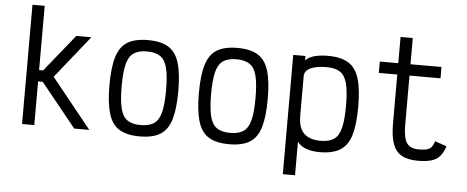

<svg xmlns="http://www.w3.org/2000/svg" viewBox="-59 -951 3118 1283"><g transform="rotate(5 1500.0 -309.0)"><path d="M110 0V-800H192V-369H219L420 -618H521L293 -333L561 0H460L223 -293H192V0Z M900 14Q813 14 762.5 -17Q712 -48 690.5 -119.5Q669 -191 669 -309Q669 -428 690.5 -499Q712 -570 762.5 -601Q813 -632 900 -632Q987 -632 1037.5 -601Q1088 -570 1109.5 -499Q1131 -428 1131 -309Q1131 -191 1109.5 -119.5Q1088 -48 1037.5 -17Q987 14 900 14ZM900 -62Q957 -62 989.5 -84.5Q1022 -107 1035.5 -161Q1049 -215 1049 -309Q1049 -404 1035.5 -457.5Q1022 -511 989.5 -533.5Q957 -556 900 -556Q843 -556 810.5 -533.5Q778 -511 764.5 -457.5Q751 -404 751 -309Q751 -215 764.5 -161Q778 -107 810.5 -84.5Q843 -62 900 -62Z M1500 14Q1413 14 1362.5 -17Q1312 -48 1290.5 -119.5Q1269 -191 1269 -309Q1269 -428 1290.5 -499Q1312 -570 1362.5 -601Q1413 -632 1500 -632Q1587 -632 1637.5 -601Q1688 -570 1709.5 -499Q1731 -428 1731 -309Q1731 -191 1709.5 -119.5Q1688 -48 1637.5 -17Q1587 14 1500 14ZM1500 -62Q1557 -62 1589.5 -84.5Q1622 -107 1635.5 -161Q1649 -215 1649 -309Q1649 -404 1635.5 -457.5Q1622 -511 1589.5 -533.5Q1557 -556 1500 -556Q1443 -556 1410.5 -533.5Q1378 -511 1364.5 -457.5Q1351 -404 1351 -309Q1351 -215 1364.5 -161Q1378 -107 1410.5 -84.5Q1443 -62 1500 -62Z M1875 182V-618H1957V-589Q1982 -613 2020 -622.5Q2058 -632 2107 -632Q2194 -632 2244.5 -601Q2295 -570 2316.5 -499.5Q2338 -429 2338 -310Q2338 -191 2316.5 -120Q2295 -49 2244.5 -17.5Q2194 14 2107 14Q2057 14 2019 1Q1981 -12 1957 -42V182ZM2107 -62Q2164 -62 2196.5 -84.5Q2229 -107 2242.5 -161.5Q2256 -216 2256 -310Q2256 -404 2242.5 -457.5Q2229 -511 2196.5 -533.5Q2164 -556 2107 -556Q2061 -556 2027.5 -548Q1994 -540 1975.5 -524Q1957 -508 1957 -483V-217Q1957 -135 1995.5 -98.5Q2034 -62 2107 -62Z M2765 14Q2697 14 2656 -9.5Q2615 -33 2597 -84.5Q2579 -136 2579 -219V-548H2455V-624H2579V-800H2661V-624H2869V-548H2661V-219Q2661 -132 2684 -97Q2707 -62 2765 -62Q2801 -62 2820.5 -67.5Q2840 -73 2851 -87Q2862 -101 2870 -126L2948 -99Q2935 -57 2913.5 -32Q2892 -7 2856.5 3.5Q2821 14 2765 14Z"/></g></svg>

Font: Victor Mono Thin Medium
Style: Regular
Weight: 500
Monospace: yes
Version: Version 1.561;gftools[0.9.30]